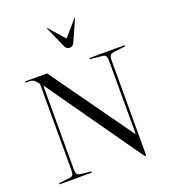

<svg xmlns="http://www.w3.org/2000/svg" viewBox="-171 -1084 1075 1221"><g transform="rotate(-20 367.0 -473.0)"><path d="M43 -682V-690H192L586 -138H590V-629Q590 -653 584 -662.5Q578 -672 560 -674L479 -682V-690H718V-682L646 -674Q622 -671 614 -662Q606 -653 606 -629V16H596L147 -621H143V-61Q143 -37 149 -27.5Q155 -18 173 -16L244 -8V0H25V-8L97 -16Q115 -18 121 -27.5Q127 -37 127 -61V-643Q110 -667 97 -674.5Q84 -682 60 -682ZM415 -815Q410 -806 403.5 -800Q397 -794 384 -794Q362 -794 353 -815L288 -961L291 -962L384 -856L477 -962L480 -961Z"/></g></svg>

Font: Libre Caslon Display
Style: Regular
Weight: 400
Designer: Pablo Impallari, Rodrigo Fuenzalida
Foundry: Pablo Impallari, Rodrigo Fuenzalida
Version: Version 1.002; ttfautohint (v1.5)